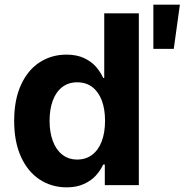

<svg xmlns="http://www.w3.org/2000/svg" viewBox="-20 -784 782 813"><path d="M40 -272Q40 -362.3 69.3 -425.5Q98.6 -488.8 148.9 -520.8Q199.2 -552.7 261.2 -552.7Q304.7 -552.7 335.9 -538.1Q367.2 -523.4 386.2 -501.5Q405.3 -479.5 417 -454.1H421.4V-727.5H567.9V0H423.8V-87.4H417Q405.3 -62 385.7 -40.5Q366.2 -19 335.2 -4.9Q304.2 9.3 262.2 9.3Q198.7 9.3 148.2 -23.7Q97.7 -56.6 68.8 -120.1Q40 -183.6 40 -272ZM424.8 -272.5Q424.8 -322.3 410.9 -358.9Q397 -395.5 370.6 -415.5Q344.2 -435.5 307.1 -435.5Q269.5 -435.5 243.2 -415Q216.8 -394.5 203.4 -357.7Q189.9 -320.8 189.9 -272.5Q189.9 -224.1 203.6 -187Q217.3 -149.9 243.7 -129.2Q270 -108.4 307.1 -108.4Q343.8 -108.4 370.4 -128.7Q397 -148.9 410.9 -186Q424.8 -223.1 424.8 -272.5ZM629.4 -764.2H741.7L715.8 -577.1H629.4Z"/></svg>

Font: Inter RS Variable
Style: Regular
Weight: 400
Designer: Rasmus Andersson (customised by Maria Ramos and Noel Pretorius)
Foundry: rsms
Version: Version 3.001;Glyphs 3.2.3 (3260)